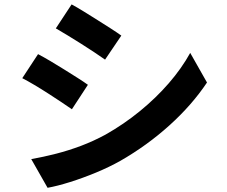

<svg xmlns="http://www.w3.org/2000/svg" viewBox="-20 -812 1040 881"><path d="M308.6 -791.8Q333.3 -778.5 364.2 -759.4Q395.2 -740.2 427.5 -719.9Q459.7 -699.6 488.6 -681.1Q517.4 -662.6 536.7 -648.7L462.1 -538.4Q441.6 -553 412.9 -572Q384.1 -591 352.9 -610.8Q321.6 -630.7 291.1 -649.2Q260.7 -667.7 236.2 -681.8ZM123.4 -81.9Q179.7 -91.9 237.5 -106.7Q295.2 -121.5 352.5 -143.1Q409.7 -164.8 463.8 -194.1Q548.7 -242.1 622.1 -302.2Q695.6 -362.2 754.5 -430.1Q813.4 -498 852.8 -569.3L929.8 -433.4Q860.2 -329.4 757.7 -237Q655.3 -144.5 532 -73.8Q481.2 -45.3 420.5 -20.1Q359.8 5 301.2 23.4Q242.7 41.8 198.3 49.7ZM154.6 -563.6Q179.8 -550.4 211.4 -531.7Q242.9 -512.9 274.9 -493Q306.9 -473.1 335.5 -454.9Q364.1 -436.8 383.3 -422.9L309.9 -310.6Q288.5 -325.7 260 -344.5Q231.6 -363.3 200.2 -383.6Q168.8 -403.9 138.2 -422Q107.7 -440.2 82.2 -453.3Z"/></svg>

Font: Noto Sans KR Thin
Style: Regular
Weight: 100
Designer: Ryoko NISHIZUKA 西塚涼子 (kana, bopomofo & ideographs); Paul D. Hunt (Latin, Greek & Cyrillic); Sandoll Communications 산돌커뮤니
Foundry: Adobe
Version: Version 2.004-H2;hotconv 1.0.118;makeotfexe 2.5.65603